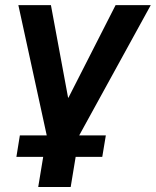

<svg xmlns="http://www.w3.org/2000/svg" viewBox="-20 -536 617 760"><path d="M131.3 204.1 165 0 52.7 -515.6H181.6L249.5 -149.4H251L437.5 -515.6H576.7L293.5 0L259.8 204.1ZM44.9 85 58.6 0H398.9L384.8 85Z"/></svg>

Font: Inter Display Semi Bold
Style: Italic
Weight: 600
Italic angle: -9.39999°
Designer: Rasmus Andersson
Foundry: rsms
Version: Version 4.000;git-4fc901f